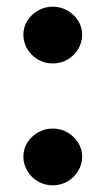

<svg xmlns="http://www.w3.org/2000/svg" viewBox="-20 -545 316 575"><path d="M138 -355Q114 -355 94 -366.5Q74 -378 62 -398Q50 -418 50 -441Q50 -464 62 -483Q74 -502 94 -513.5Q114 -525 138 -525Q162 -525 182 -513.5Q202 -502 214 -483Q226 -464 226 -441Q226 -418 214 -398Q202 -378 182 -366.5Q162 -355 138 -355ZM138 10Q114 10 94 -1.5Q74 -13 62 -33Q50 -53 50 -76Q50 -99 62 -118Q74 -137 94 -148.5Q114 -160 138 -160Q162 -160 182 -148.5Q202 -137 214 -118Q226 -99 226 -76Q226 -53 214 -33Q202 -13 182 -1.5Q162 10 138 10Z"/></svg>

Font: REM Medium Medium
Style: Regular
Weight: 500
Version: Version 1.005;gftools[0.9.28]